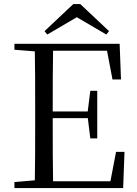

<svg xmlns="http://www.w3.org/2000/svg" viewBox="-20 -949 692 969"><path d="M385.1 -928.5H349.9L204.7 -791.8L218.7 -774.8L396.4 -878.9H339.1L516.5 -774.8L530.3 -791.8ZM52.8 0H202.2V-42.1H190.9L52.8 -30.1ZM155.3 0H248.3C246.1 -111.5 246.1 -223.9 246.1 -357.6V-379.9C246.1 -504.5 246.1 -617.8 248.3 -728H155.3C157.5 -616.6 157.5 -504.3 157.5 -391.1V-336.8C157.5 -223.3 157.5 -110.8 155.3 0ZM202.2 0H601.6L608.3 -182.5H565.7L532.4 -8.9L576.6 -34.3H202.2ZM202.2 -352.7H442.5V-386.4H202.2ZM435.8 -250.4H470.8V-490.8H435.8L422.2 -382.4V-361.4ZM52.8 -698 190.9 -686.9H202.2V-728H52.8ZM547.7 -548H590.7L583.8 -728H202.2V-693H559.3L514.8 -720.9Z"/></svg>

Font: Source Han Serif TW VF
Style: Regular
Weight: 250
Designer: Ryoko NISHIZUKA 西塚涼子 (kana & ideographs); Frank Grießhammer (Latin, Greek & Cyrillic); Wenlong ZHANG 张文龙 (bopomofo); San
Foundry: Adobe
Version: Version 2.002;hotconv 1.1.0;makeotfexe 2.6.0